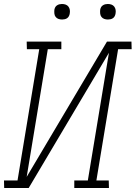

<svg xmlns="http://www.w3.org/2000/svg" viewBox="-36 -944 681 964"><path d="M-15 0 -16 -38H52L161 -697H99L98 -735H272V-697H204L98 -56L501 -735H624L625 -697H557L448 -38H510L511 0H337V-38H405L511 -679L108 0ZM506 -846Q496 -846 487.5 -849Q479 -852 473.5 -859Q468 -866 467 -875.5Q466 -885 467 -895Q468 -901 471 -907Q474 -913 480 -917Q486 -921 492.5 -922.5Q499 -924 505 -924Q515 -924 523.5 -921Q532 -918 537.5 -911Q543 -904 544.5 -894.5Q546 -885 544 -875Q543 -869 540 -863Q537 -857 531.5 -853Q526 -849 519 -847.5Q512 -846 506 -846ZM276 -846Q266 -846 257.5 -849Q249 -852 243.5 -859Q238 -866 237 -875.5Q236 -885 237 -895Q238 -901 241 -907Q244 -913 250 -917Q256 -921 262.5 -922.5Q269 -924 275 -924Q285 -924 293.5 -921Q302 -918 307.5 -911Q313 -904 314.5 -894.5Q316 -885 314 -875Q313 -869 310 -863Q307 -857 301.5 -853Q296 -849 289 -847.5Q282 -846 276 -846Z"/></svg>

Font: Iosevka Etoile Extralight
Style: Italic
Weight: 200
Italic angle: -9°
Designer: Belleve Invis
Foundry: Belleve Invis
Version: Version 22.1.2; ttfautohint (v1.8.4)